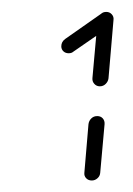

<svg xmlns="http://www.w3.org/2000/svg" viewBox="-20 -687 226 327"><path d="M136.3 -379.6Q130.4 -379.6 126.7 -383.5Q123 -387.4 123.7 -393L130.7 -475.6Q131.5 -481.5 135.6 -485.4Q139.6 -489.3 145.6 -489.3Q151.5 -489.3 155 -485.4Q158.5 -481.5 158.1 -475.6L150.7 -393Q150.4 -387.4 146.1 -383.5Q141.9 -379.6 136.3 -379.6ZM161.1 -666.7Q166.7 -666.7 170.4 -662.6Q174.1 -658.5 173.3 -653Q173.3 -646.7 167 -641.9L104.8 -598.9Q101.9 -596.3 97 -596.3Q91.5 -596.3 88 -599.6Q84.4 -603 84.4 -608.1Q84.4 -615.9 91.1 -620.7L153 -664.1Q155.9 -666.7 161.1 -666.7ZM150 -540Q144.4 -540 140.7 -544.1Q137 -548.1 137.4 -553.7L146.3 -653Q147 -658.5 151.1 -662.6Q155.2 -666.7 161.1 -666.7Q166.7 -666.7 170.4 -662.6Q174.1 -658.5 173.3 -653L164.8 -553.7Q164.1 -548.1 160 -544.1Q155.9 -540 150 -540Z"/></svg>

Font: 26F Galaxy Sans Ultra Light
Style: Italic
Weight: 200
Italic angle: -5°
Designer: C₂₉H₂₅N₃O₅
Version: Version 1.200